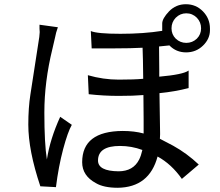

<svg xmlns="http://www.w3.org/2000/svg" viewBox="-20 -876 1040 909"><path d="M780 -822Q748 -788 748 -765V-730Q660 -716 550 -716Q440 -716 410 -729L414 -647H524Q599 -647 655 -650Q657 -605 658 -503Q616 -499 542 -499Q469 -499 396 -520L400 -430Q471 -422 542 -422Q613 -422 659 -426Q660 -356 660 -312V-244Q616 -256 561 -256Q369 -255 369 -108Q369 -44 434 -9Q471 13 538 13Q687 11 726 -135Q792 -99 841 -29L921 -97Q865 -150 800 -186L737 -219Q738 -235 738 -241L735 -435Q807 -442 873 -459V-542Q847 -523 734 -513V-546L733 -656Q758 -659 782 -661Q814 -628 861 -628Q908 -628 941 -660Q974 -692 974 -733V-741Q974 -788 941 -822Q908 -856 860 -856Q813 -856 780 -822ZM792 -742Q792 -771 812 -792Q833 -813 862 -813Q891 -813 912 -792Q932 -771 932 -742Q932 -713 912 -693Q891 -673 862 -673Q833 -673 812 -693Q792 -713 792 -742ZM114 -286Q114 -164 171 6L245 10V9Q257 -87 279 -170Q301 -252 320 -285L265 -323Q217 -218 202 -121Q190 -196 190 -343Q190 -489 228 -644Q237 -680 241 -700Q244 -719 254 -747L167 -759Q167 -748 167 -740Q168 -732 168 -724Q168 -717 166 -701L124 -429Q114 -366 114 -286ZM654 -166Q648 -139 639 -121Q611 -65 541 -65Q444 -66 444 -116Q444 -185 548 -185Q603 -185 654 -166Z"/></svg>

Font: Sawarabi Gothic
Style: Regular
Weight: 400
Designer: mshio (mshio@users.sourceforge.jp)
Version: Version 20141215